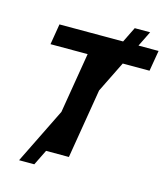

<svg xmlns="http://www.w3.org/2000/svg" viewBox="-131 -919 966 1112"><g transform="rotate(15 352.5 -363.0)"><path d="M88.4 92.8 537.6 -819.3H629.9L179.7 92.8ZM90.3 -603.5 110.8 -727.5H705.1L684.1 -603.5H462.4L362.3 0H212.9L313 -603.5Z"/></g></svg>

Font: Inter 16pt
Style: Bold Italic
Weight: 700
Italic angle: -9.3988°
Version: Version 4.001;git-66647c0bb